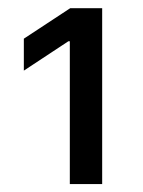

<svg xmlns="http://www.w3.org/2000/svg" viewBox="-20 -820 355 476"><path d="M233.3 -363.6V-799.7H154.1L39.1 -724.1V-644.9L149.5 -717.7H153.1V-363.6Z"/></svg>

Font: Inter 465
Style: Regular
Weight: 400
Designer: Rasmus Andersson
Foundry: rsms
Version: Version 3.019;Glyphs 3.1.2 (3151)